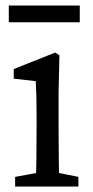

<svg xmlns="http://www.w3.org/2000/svg" viewBox="-20 -678 337 698"><path d="M110 0H196C194 -45 193 -148 193 -210V-342L196 -477L181 -487L30 -427V-392L110 -383C112 -343 113 -312 113 -257V-210C113 -148 112 -45 110 0ZM35 0H265V-35L165 -55H145L35 -35V0ZM12 -597H270V-658H12V-597Z"/></svg>

Font: Source Serif Variable
Style: Regular
Weight: 389
Designer: Frank Grießhammer
Foundry: Adobe Systems Incorporated
Version: Version 3.001;hotconv 1.0.111;makeotfexe 2.5.65597